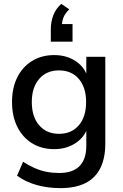

<svg xmlns="http://www.w3.org/2000/svg" viewBox="-20 -781 634 990"><path d="M292 189Q226 189 169 173Q112 157 68 125L99 53Q128 72 158.5 85.5Q189 99 220.5 105Q252 111 285 111Q355 111 390 75.5Q425 40 425 -29V-131H434Q419 -76 371 -44Q323 -12 260 -12Q194 -12 145 -42.5Q96 -73 69 -127.5Q42 -182 42 -255Q42 -328 69 -382Q96 -436 145 -466.5Q194 -497 260 -497Q324 -497 371.5 -465Q419 -433 433 -378H425V-488H523V-41Q523 35 497 86.5Q471 138 419.5 163.5Q368 189 292 189ZM284 -91Q349 -91 386.5 -135Q424 -179 424 -255Q424 -330 386.5 -374Q349 -418 284 -418Q220 -418 182 -374Q144 -330 144 -255Q144 -179 182 -135Q220 -91 284 -91ZM242 -566V-629Q242 -668 254.5 -701.5Q267 -735 296 -761L337 -733Q314 -710 306.5 -689Q299 -668 299 -644L275 -657H354V-566Z"/></svg>

Font: Nunito Sans 12pt ExtraLight 12pt SemiBold
Style: Regular
Weight: 600
Version: Version 3.101;gftools[0.9.27]